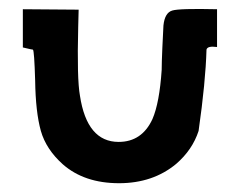

<svg xmlns="http://www.w3.org/2000/svg" viewBox="-20 -409 546 437"><path d="M474 -388V-302Q452 -305 450 -296Q448 -223 432 -111Q418 -68 381 -36Q328 8 251 8Q172 8 123 -35Q85 -69 73 -111Q61 -154 60 -226Q58 -293 55 -296Q53 -296 32 -301V-388L159 -387L158 -348Q155 -229 162 -191Q178 -86 250 -86Q303 -86 327 -138Q343 -175 348 -250Q348 -266 349.5 -300Q351 -334 352 -351Q355 -380 372 -385Q388 -390 474 -388Z"/></svg>

Font: GFS Neohellenic Rg
Style: Bold
Weight: 700
Designer: Designed by Takis Katsoulidis and George D. Matthiopoulos.
Foundry: Designed by Takis Katsoulidis and George D. Matthiopoulos.
Version: Version 1.0